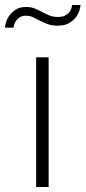

<svg xmlns="http://www.w3.org/2000/svg" viewBox="-67 -750 343 770"><path d="M78 0V-520H128V0ZM164 -647Q142 -647 125 -653Q108 -659 94 -666.5Q80 -674 66.5 -680.5Q53 -687 38 -687Q21 -687 11 -680Q1 -673 -4 -664.5Q-9 -656 -11 -648.5Q-13 -641 -13 -639H-47Q-47 -643 -44 -656.5Q-41 -670 -31.5 -684.5Q-22 -699 -5.5 -710.5Q11 -722 38 -722Q58 -722 73.5 -715.5Q89 -709 103 -701.5Q117 -694 131.5 -688Q146 -682 165 -682Q185 -682 196.5 -689Q208 -696 213.5 -704.5Q219 -713 220.5 -720.5Q222 -728 222 -730H256Q256 -725 252.5 -711.5Q249 -698 239.5 -684Q230 -670 212 -658.5Q194 -647 164 -647Z"/></svg>

Font: Oxford Sans
Style: Regular
Weight: 300
Designer: Matt McInerney, Pablo Impallari, Rodrigo Fuenzalida
Foundry: Matt McInerney, Pablo Impallari, Rodrigo Fuenzalida
Version: Version 3.000g; ttfautohint (v1.5) -l 8 -r 28 -G 28 -x 14 -D